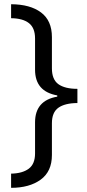

<svg xmlns="http://www.w3.org/2000/svg" viewBox="-20 -734 415 912"><path d="M32.7 158.2V90.8Q86.4 89.8 116.5 67.4Q146.5 44.9 146.5 -4.9V-152.8Q146.5 -256.8 252 -274.9V-280.8Q146.5 -299.3 146.5 -402.8V-551.3Q146.5 -601.6 117.2 -624.3Q87.9 -647 32.7 -647.5V-713.9Q123.5 -713.4 175 -674.8Q226.6 -636.2 226.6 -557.6V-409.2Q226.6 -356.4 257.3 -334.2Q288.1 -312 347.7 -312V-244.6Q288.1 -244.1 257.3 -222.2Q226.6 -200.2 226.6 -148.9V2.4Q226.6 80.6 173.1 119.4Q119.6 158.2 32.7 158.2Z"/></svg>

Font: Open Sans
Style: Regular
Weight: 400
Designer: Monotype Design Team
Foundry: Monotype Imaging Inc.
Version: Version 3.000; ttfautohint (v1.8.4)